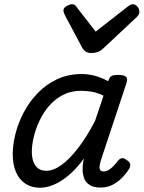

<svg xmlns="http://www.w3.org/2000/svg" viewBox="-20 -868 677 905"><path d="M169 17Q129 17 100 -2Q71 -21 55.5 -56.5Q40 -92 40 -141Q40 -186 53 -237.5Q66 -289 92 -338.5Q118 -388 157.5 -429Q197 -470 249 -494.5Q301 -519 366 -519Q398 -519 430 -510Q462 -501 490 -485L491 -489Q497 -506 507 -510.5Q517 -515 535 -515Q566 -515 574.5 -505.5Q583 -496 576 -476L455 -111Q451 -97 449.5 -85Q448 -73 452.5 -66.5Q457 -60 468 -60Q481 -60 492.5 -67Q504 -74 515 -85.5Q526 -97 536 -110Q543 -119 552.5 -122Q562 -125 575 -115Q592 -105 593.5 -94.5Q595 -84 590 -74Q580 -57 561 -36Q542 -15 515.5 0.5Q489 16 454 16Q422 16 403.5 4.5Q385 -7 377.5 -25.5Q370 -44 369.5 -66Q369 -88 373 -110Q374 -112 374.5 -114.5Q375 -117 375 -120Q338 -70 301.5 -40Q265 -10 231.5 3.5Q198 17 169 17ZM130 -153Q130 -125 138 -104.5Q146 -84 161 -73.5Q176 -63 198 -63Q232 -63 270 -90.5Q308 -118 348.5 -170.5Q389 -223 428 -298L468 -417Q439 -431 413 -435.5Q387 -440 362 -440Q314 -440 276.5 -420.5Q239 -401 211.5 -369Q184 -337 166 -298.5Q148 -260 139 -222Q130 -184 130 -153ZM606 -848Q618 -848 627.5 -837Q637 -826 637 -814Q637 -804 633.5 -798.5Q630 -793 626 -789L467 -640Q453 -627 439.5 -622.5Q426 -618 409 -618Q396 -618 385 -624.5Q374 -631 367 -644L286 -796Q282 -804 280.5 -809.5Q279 -815 279 -819Q279 -831 294 -839.5Q309 -848 318 -848Q329 -848 334.5 -843Q340 -838 344 -831L431 -719L577 -833Q584 -838 590.5 -843Q597 -848 606 -848Z"/></svg>

Font: Playwrite CU
Style: Regular
Weight: 400
Designer: Veronika Burian, José Scaglione
Foundry: TypeTogether
Version: Version 1.002